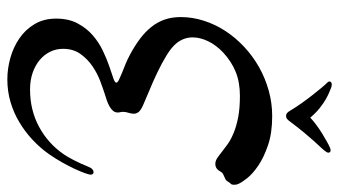

<svg xmlns="http://www.w3.org/2000/svg" viewBox="-230 -676 968 549"><g transform="rotate(90 254.5 -402.0)"><path d="M312.5 -695.8Q360.8 -695.8 395.8 -683.8Q430.7 -671.9 454.1 -656Q477.5 -640.1 490.2 -624Q502.9 -607.9 506.3 -599.1Q508.3 -594.7 508.5 -591.6Q508.8 -588.4 508.8 -585.9Q508.8 -580.1 506.1 -577.6Q503.4 -575.2 499.5 -568.8Q496.6 -564 492.9 -562Q489.3 -560.1 485.1 -558.6Q481 -557.1 477.3 -554.9Q473.6 -552.7 471.2 -547.9Q463.4 -533.2 449.2 -533.2Q440.9 -533.2 433.1 -538.3Q425.3 -543.5 415.5 -551.3Q405.8 -559.1 392.8 -568.4Q379.9 -577.6 361.1 -585.4Q342.3 -593.3 316.4 -598.4Q290.5 -603.5 254.9 -603.5Q215.8 -603.5 186.3 -591.6Q156.7 -579.6 131.3 -556.2Q109.4 -535.6 98.4 -512.7Q87.4 -489.7 87.4 -468.3Q87.4 -443.4 103.5 -422.9Q115.2 -408.2 138.4 -394Q161.6 -379.9 188.2 -367.2Q214.8 -354.5 240.5 -344Q266.1 -333.5 282.2 -326.2Q296.4 -319.8 301 -313.5Q305.7 -307.1 305.7 -300.3Q305.7 -293 303 -284.9Q300.3 -276.9 300.3 -268.6Q300.3 -264.6 301.3 -261.2Q302.2 -257.8 302.2 -254.4Q302.2 -246.6 297.6 -241Q293 -235.4 285.4 -231Q277.8 -226.6 268.1 -223.1Q258.3 -219.7 248.5 -216.8Q234.4 -212.4 212.4 -204.1Q190.4 -195.8 169.9 -181.9Q149.4 -168 134.8 -147.5Q120.1 -127 120.1 -97.7Q120.1 -78.1 128.4 -61Q136.7 -43.9 152.1 -31Q167.5 -18.1 189 -10.7Q210.4 -3.4 236.3 -3.4Q295.4 -3.4 343.3 -29.3Q391.1 -55.2 421.9 -100.1Q428.7 -109.9 438.2 -128.2Q447.8 -146.5 458.5 -172.9Q460.9 -178.7 464.8 -181.9Q468.8 -185.1 472.7 -185.1Q475.6 -185.1 477.8 -182.9Q480 -180.7 480 -176.8Q480 -172.9 475.6 -160.4Q471.2 -147.9 463.4 -131.1Q455.6 -114.3 444.6 -94.7Q433.6 -75.2 420.9 -57.1Q403.3 -32.2 380.1 -10.5Q356.9 11.2 329.8 27.3Q302.7 43.5 272 52.5Q241.2 61.5 207.5 61.5Q177.2 61.5 146.5 53Q115.7 44.4 90.6 27.3Q65.4 10.3 49.6 -16.1Q33.7 -42.5 33.7 -78.1Q33.7 -113.8 47.4 -139.4Q61 -165 81.3 -182.6Q101.6 -200.2 125.2 -211.4Q148.9 -222.7 169.2 -229.7Q189.5 -236.8 203.1 -241.2Q216.8 -245.6 216.8 -250Q216.8 -253.4 209.7 -257.1Q202.6 -260.7 191.2 -265.4Q179.7 -270 165 -275.9Q150.4 -281.7 135.3 -290Q110.8 -303.2 91.3 -317.9Q71.8 -332.5 57.9 -349.9Q43.9 -367.2 36.6 -387.9Q29.3 -408.7 29.3 -434.1Q29.3 -467.8 39.8 -500.5Q50.3 -533.2 69.3 -562.3Q88.4 -591.3 114.5 -615.7Q140.6 -640.1 172.1 -658Q203.6 -675.8 239.3 -685.8Q274.9 -695.8 312.5 -695.8ZM217.8 -852.1Q213.4 -856.4 213.4 -859.4Q213.4 -862.3 215.8 -864.3Q218.3 -866.2 222.2 -866.2Q226.1 -866.2 231.4 -864.3Q234.9 -862.8 243.4 -859.4Q252 -856 263.7 -849.4Q275.4 -842.8 289.1 -832Q302.7 -821.3 316.9 -804.7Q326.2 -813.5 338.4 -822.5Q350.6 -831.5 363 -839.1Q375.5 -846.7 386 -852.5Q396.5 -858.4 402.3 -860.8Q406.7 -862.8 410.2 -862.8Q417 -862.8 417 -856.4Q417 -852.5 412.1 -846.7Q408.2 -841.3 401.4 -834.2Q394.5 -827.1 384 -815.4Q373.5 -803.7 359.1 -786.4Q344.7 -769 325.7 -743.7Q322.8 -739.7 319.3 -737.5Q315.9 -735.4 312 -735.4Q307.1 -735.4 303.7 -738.3Q300.3 -741.2 296.4 -748Q287.1 -763.7 274.9 -780.8Q262.7 -797.9 251 -812.7Q239.3 -827.6 230.2 -838.4Q221.2 -849.1 217.8 -852.1Z"/></g></svg>

Font: Engagement
Style: Regular
Weight: 400
Designer: Astigmatic (AOETI)
Foundry: Astigmatic (AOETI)
Version: Version 1.000